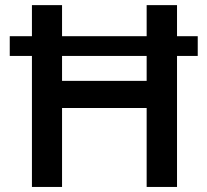

<svg xmlns="http://www.w3.org/2000/svg" viewBox="-20 -740 818 760"><path d="M106.4 -518.6H18.6V-596.7H106.4V-719.7H225.6V-596.7H560.5V-719.7H680.7V-596.7H762.7V-518.6H680.7V0H560.5V-312.5H225.6V0H106.4ZM560.5 -419.9V-518.6H225.6V-419.9Z"/></svg>

Font: Reddit Sans Strawberry SemiBold
Style: Regular
Weight: 600
Designer: Stephen Hutchings
Foundry: Reddit
Version: Version 1.013